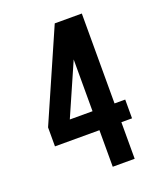

<svg xmlns="http://www.w3.org/2000/svg" viewBox="-136 -824 772 913"><g transform="rotate(-20 250.0 -367.5)"><path d="M276 0V-185H51V-281L250 -735H387V-280H441V-185H387V0ZM161 -281H276V-543Z"/></g></svg>

Font: Iosevka SS04
Style: Bold
Weight: 700
Monospace: yes
Designer: Belleve Invis
Foundry: Belleve Invis
Version: Version 19.0.0; ttfautohint (v1.8.4)